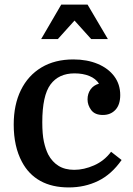

<svg xmlns="http://www.w3.org/2000/svg" viewBox="-20 -810 583 840"><path d="M301 -550Q361 -550 407.5 -530.5Q454 -511 480 -476Q506 -441 506 -394Q506 -352 485 -329.5Q464 -307 430 -307Q395 -307 379 -328.5Q363 -350 363 -375Q363 -400 376 -418.5Q389 -437 413 -444Q399 -466 371 -477.5Q343 -489 306 -489Q237 -489 201 -440.5Q165 -392 165 -275Q165 -223 172 -190.5Q179 -158 191 -134Q208 -102 236 -84.5Q264 -67 305 -67Q347 -67 391.5 -86.5Q436 -106 466 -146L512 -110Q468 -47 409.5 -18.5Q351 10 281 10Q208 10 156.5 -18.5Q105 -47 76 -102Q40 -169 40 -265Q40 -352 71.5 -416Q103 -480 161.5 -515Q220 -550 301 -550ZM452 -639 363 -790H248L160 -639H233L306 -720L379 -639Z"/></svg>

Font: Domine SemiBold
Style: Regular
Weight: 600
Designer: Pablo Impallari, Rodrigo Fuenzalida, Brenda Gallo
Foundry: Pablo Impallari, Rodrigo Fuenzalida, Brenda Gallo
Version: Version 2.000